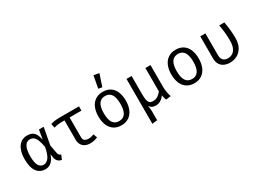

<svg xmlns="http://www.w3.org/2000/svg" viewBox="-42 -1708 3775 2807"><g transform="rotate(-30 1846.0 -305.0)"><path d="M431.3 -382.1 459.5 -540H538.5L485.6 -252.3L512.3 -112.3Q516.4 -91.3 526.9 -79.5Q537.4 -67.7 557.9 -60L527.7 12.8Q446.7 0 433.3 -84.6L424.1 -142.6Q372.8 11.8 255.9 11.8Q162.1 11.8 111 -57.9Q60 -127.7 60 -265.1Q60 -349.7 82.8 -414.4Q105.6 -479 151 -515.1Q196.4 -551.3 261.5 -551.3Q308.7 -551.3 342.3 -535.4Q375.9 -519.5 397.9 -482.3Q420 -445.1 431.3 -382.1ZM152.8 -265.1Q152.8 -159.5 180.8 -108.7Q208.7 -57.9 264.1 -57.9Q309.7 -57.9 347.7 -104.1Q385.6 -150.3 409.2 -273.8Q395.4 -354.4 375.6 -400Q355.9 -445.6 330 -463.8Q304.1 -482.1 268.2 -482.1Q212.8 -482.1 182.8 -426.2Q152.8 -370.3 152.8 -265.1Z M1136.9 -15.9Q1116.9 -5.1 1080.3 3.3Q1043.6 11.8 1008.7 11.8Q960 11.8 923.8 -6.7Q887.7 -25.1 868.2 -60Q848.7 -94.9 848.7 -143.1V-468.2H802.6Q764.1 -468.2 737.4 -464.6Q710.8 -461 669.2 -449.7L655.4 -518.5Q689.7 -530.3 727.9 -535.1Q766.2 -540 814.9 -540H1134.9V-468.2H934.9V-133.3Q934.9 -94.9 958.2 -77.4Q981.5 -60 1023.1 -60Q1066.2 -60 1113.3 -79Z M1770.8 -270.3Q1770.8 -186.7 1743.8 -123.1Q1716.9 -59.5 1664.6 -23.8Q1612.3 11.8 1538.5 11.8Q1463.6 11.8 1411.5 -22.8Q1359.5 -57.4 1332.8 -120.5Q1306.2 -183.6 1306.2 -269.2Q1306.2 -353.3 1333.1 -416.9Q1360 -480.5 1412.6 -515.9Q1465.1 -551.3 1539.5 -551.3Q1614.4 -551.3 1666.2 -517.2Q1717.9 -483.1 1744.4 -419.7Q1770.8 -356.4 1770.8 -270.3ZM1398.5 -269.2Q1398.5 -163.1 1433.3 -111Q1468.2 -59 1538.5 -59Q1608.7 -59 1643.6 -111Q1678.5 -163.1 1678.5 -270.3Q1678.5 -376.9 1643.6 -429Q1608.7 -481 1539.5 -481Q1469.2 -481 1433.8 -429Q1398.5 -376.9 1398.5 -269.2ZM1507.7 -622.1 1545.6 -828.2 1636.9 -811.8 1569.7 -611.3Z M2342.1 -171.8Q2342.1 -88.2 2370.8 0L2289.2 11.8Q2281.5 -1 2274.4 -27.4Q2267.2 -53.8 2264.6 -74.9Q2240.5 -35.4 2200.5 -11.8Q2160.5 11.8 2120 11.8Q2079.5 11.8 2056.7 0.5Q2033.8 -10.8 2013.8 -39.5Q2023.1 26.2 2023.1 49.7V206.7L1936.9 217.4V-540H2023.1V-237.4Q2023.1 -175.9 2029.2 -140Q2035.4 -104.1 2054.9 -84.1Q2074.4 -64.1 2113.8 -64.1Q2159 -64.1 2194.4 -86.9Q2229.7 -109.7 2255.9 -146.2V-540H2342.1Z M3001.5 -270.3Q3001.5 -186.7 2974.6 -123.1Q2947.7 -59.5 2895.4 -23.8Q2843.1 11.8 2769.2 11.8Q2694.4 11.8 2642.3 -22.8Q2590.3 -57.4 2563.6 -120.5Q2536.9 -183.6 2536.9 -269.2Q2536.9 -353.3 2563.8 -416.9Q2590.8 -480.5 2643.3 -515.9Q2695.9 -551.3 2770.3 -551.3Q2845.1 -551.3 2896.9 -517.2Q2948.7 -483.1 2975.1 -419.7Q3001.5 -356.4 3001.5 -270.3ZM2629.2 -269.2Q2629.2 -163.1 2664.1 -111Q2699 -59 2769.2 -59Q2839.5 -59 2874.4 -111Q2909.2 -163.1 2909.2 -270.3Q2909.2 -376.9 2874.4 -429Q2839.5 -481 2770.3 -481Q2700 -481 2664.6 -429Q2629.2 -376.9 2629.2 -269.2Z M3589.2 -540Q3602.6 -466.7 3609.2 -401.3Q3615.9 -335.9 3615.9 -261.5Q3615.9 -170.3 3581.5 -108.7Q3547.2 -47.2 3491.8 -17.7Q3436.4 11.8 3371.8 11.8Q3315.9 11.8 3273.3 -7.9Q3230.8 -27.7 3206.7 -67.4Q3182.6 -107.2 3182.6 -165.1V-540H3268.7V-172.8Q3268.7 -115.9 3296.4 -87.4Q3324.1 -59 3374.9 -59Q3415.4 -59 3449.7 -78.5Q3484.1 -97.9 3506.2 -144.9Q3528.2 -191.8 3528.2 -269.2Q3528.2 -401 3502.1 -540Z"/></g></svg>

Font: Fira Code Fixed
Style: Regular
Weight: 400
Monospace: yes
Designer: Carrois Corporate, Edenspiekermann AG, Nikita Prokopov
Foundry: Carrois Corporate, Edenspiekermann AG, Nikita Prokopov
Version: Version 5.002